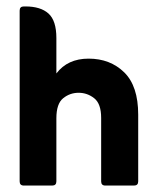

<svg xmlns="http://www.w3.org/2000/svg" viewBox="-20 -576 487 596"><path d="M155 -348Q190 -394 255 -394Q322 -394 365.5 -351.5Q409 -309 409 -220V-13Q409 0 396 0H307Q294 0 294 -13V-210Q294 -254 272.5 -271Q251 -288 224 -288Q197 -288 176 -271Q155 -254 155 -209V-13Q155 0 142 0H54Q41 0 41 -13V-543Q41 -556 54 -556H59Q106 -556 130.5 -534Q155 -512 155 -458Z"/></svg>

Font: Zain ExtraBold
Style: Regular
Weight: 800
Designer: Zain,Boutros
Foundry: Mobile Telecommunications Company (Zain), 2024
Version: Version 1.50; ttfautohint (v1.8.4)